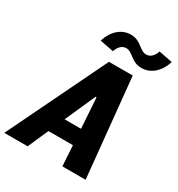

<svg xmlns="http://www.w3.org/2000/svg" viewBox="-262 -1091 1139 1231"><g transform="rotate(30 307.5 -476.0)"><path d="M558.5 0 486 -730H310L-43.5 0H129L196 -151.5H377L386.5 0ZM346 -951.5C278 -951.5 221.5 -903.5 196 -821L297.5 -801.5C311.5 -842.5 335.5 -861.5 363 -861.5C412.5 -861.5 432 -799.5 509 -799.5C577 -799.5 633.5 -847.5 659.5 -930L558 -949.5C544 -908 520 -889.5 492.5 -889.5C442.5 -889.5 423 -951.5 346 -951.5ZM248 -268.5 347.5 -492.5H355L369.5 -268.5Z"/></g></svg>

Font: Monaspace Neon ExtraBold
Style: Italic
Weight: 800
Italic angle: -11°
Designer: Riley Cran & the Lettermatic Team
Foundry: Lettermatic
Version: Version 1.200 (Monaspace Neon)